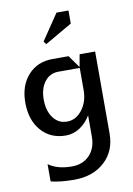

<svg xmlns="http://www.w3.org/2000/svg" viewBox="-85 -594 589 853"><g transform="rotate(-10 210.0 -167.5)"><path d="M162 -410 152 -423 231 -540H285V-481ZM25 -170Q25 -246 67 -293Q109 -340 178 -340H250L290 -284L300 -340H370V30Q370 109 317.5 157Q265 205 180 205Q119 205 75 194V116Q115 145 180 145Q230 145 260 113.5Q290 82 290 30V-66Q270 -33 241 -14Q212 5 178 5Q109 5 67 -43Q25 -91 25 -170ZM108 -170Q108 -118 131.5 -86.5Q155 -55 194 -55Q234 -55 262 -91.5Q290 -128 290 -180V-280H194Q155 -280 131.5 -249.5Q108 -219 108 -170Z"/></g></svg>

Font: Glametrix
Style: Bold
Weight: 700
Designer: gluk
Foundry: gluk
Version: Version 0.40